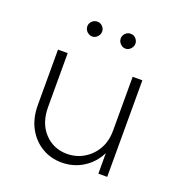

<svg xmlns="http://www.w3.org/2000/svg" viewBox="-107 -649 705 750"><g transform="rotate(20 245.0 -274.5)"><path d="M228.5 8.3Q183.3 8.3 146.2 -13.9Q109 -36.1 87.2 -76.4Q65.3 -116.7 65.3 -171.5V-401.4H105.6V-177.8Q105.6 -110.4 143.1 -70.5Q180.6 -30.6 236.8 -30.6Q274.3 -30.6 305.9 -49Q337.5 -67.4 356.6 -100.3Q375.7 -133.3 375.7 -177.1V-401.4H416V0H379.2V-85.4Q357.6 -41.7 317.7 -16.7Q277.8 8.3 228.5 8.3ZM172.9 -495.1Q164.6 -495.1 157.3 -499.7Q150 -504.2 145.8 -511.1Q141.7 -518.1 141.7 -526.4Q141.7 -534.7 145.8 -541.7Q150 -548.6 157.3 -552.8Q164.6 -556.9 172.9 -556.9Q181.2 -556.9 188.2 -552.8Q195.1 -548.6 199.3 -541.7Q203.5 -534.7 203.5 -526.4Q203.5 -518.1 199.3 -511.1Q195.1 -504.2 188.2 -499.7Q181.2 -495.1 172.9 -495.1ZM311.1 -495.1Q302.8 -495.1 295.8 -499.7Q288.9 -504.2 284.7 -511.1Q280.6 -518.1 280.6 -526.4Q280.6 -534.7 284.7 -541.7Q288.9 -548.6 295.8 -552.8Q302.8 -556.9 311.1 -556.9Q320.1 -556.9 326.7 -552.8Q333.3 -548.6 337.5 -541.7Q341.7 -534.7 341.7 -526.4Q341.7 -518.1 337.5 -511.1Q333.3 -504.2 326.7 -499.7Q320.1 -495.1 311.1 -495.1Z"/></g></svg>

Font: Afacad Flux ExtraLight
Style: Regular
Weight: 250
Designer: Kristian Moeller
Foundry: Dicotype
Version: Version 1.100